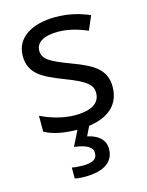

<svg xmlns="http://www.w3.org/2000/svg" viewBox="-118 -619 715 932"><g transform="rotate(-15 239.5 -153.0)"><path d="M339 139C339 88 300 64 252 53L275 6C374 -7 434 -59 434 -148C434 -234 375 -269 273 -307C170 -346 135 -364 135 -409C135 -449 174 -474 246 -474C298 -474 348 -459 393 -440L423 -510C373 -532 317 -546 252 -546C132 -546 51 -495 51 -404C51 -316 113 -284 217 -244C322 -204 349 -180 349 -140C349 -92 311 -61 222 -61C159 -61 94 -83 52 -104V-24C92 -2 143 9 215 10L177 86C228 93 268 106 268 141C268 174 242 185 194 185C175 185 153 183 141 180V235C152 238 171 240 191 240C289 240 339 203 339 139Z"/></g></svg>

Font: Noto Sans Psalter Pahlavi
Style: Regular
Weight: 400
Designer: Monotype Design Team
Foundry: Monotype Imaging Inc.
Version: Version 2.002